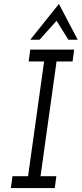

<svg xmlns="http://www.w3.org/2000/svg" viewBox="-20 -951 413 971"><path d="M43 -60H122L203 -640H125L133 -700H355L347 -640H266L185 -60H265L257 0H35ZM278 -931Q302 -886 325.5 -840.5Q349 -795 373 -750H326Q308 -778 296 -798Q284 -818 266 -846Q245 -822 223 -798Q201 -774 180 -750H133Q169 -795 205.5 -840.5Q242 -886 278 -931Z"/></svg>

Font: Josefin Slab SemiBold
Style: Italic
Weight: 600
Italic angle: -12°
Designer: Santiago Orozco
Foundry: Typemade
Version: Version 2.000